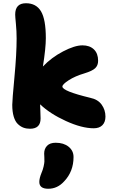

<svg xmlns="http://www.w3.org/2000/svg" viewBox="-20 -744 718 1178"><path d="M164.1 45.9Q142.1 45.9 124 39.3Q106 32.7 89.6 17.1Q73.2 1.5 64.2 -28.6Q55.2 -58.6 55.2 -101.1Q55.2 -128.4 68.6 -270.5Q82 -412.6 82 -507.8Q82 -553.2 77.6 -597.7Q73.2 -642.1 73.2 -654.8Q73.2 -724.1 139.2 -724.1Q202.1 -724.1 231.7 -674.3Q261.2 -624.5 261.2 -509.8Q261.2 -449.2 243.2 -335.9Q295.4 -391.1 366.9 -428.5Q438.5 -465.8 485.8 -465.8Q530.3 -465.8 556.2 -440.9Q582 -416 582 -371.1Q582 -342.8 564.2 -325.7Q546.4 -308.6 498 -293.9Q440.4 -276.9 401.6 -251.7Q362.8 -226.6 362.8 -212.9Q362.8 -185.1 533.2 -144Q580.6 -134.3 603.8 -101.8Q627 -69.3 627 -28.8Q627 4.9 608.4 23.9Q589.8 43 555.2 43Q481.9 43 384.5 -1.5Q287.1 -45.9 226.1 -104Q226.1 -98.6 227.5 -66.4Q229 -34.2 229 -17.1Q229 45.9 164.1 45.9ZM275.9 414.1Q221.2 414.1 221.2 372.1Q221.2 350.1 233.9 318.8Q243.2 297.4 247.6 277.3Q252 257.3 252.4 247.3Q252.9 237.3 252 220Q251 202.6 251 198.2Q251 168.9 268.8 150.4Q286.6 131.8 321.8 131.8Q370.6 131.8 400.9 156.2Q431.2 180.7 431.2 219.2Q431.2 308.1 374 368.2Q333 414.1 275.9 414.1Z"/></svg>

Font: Shantell Sans Irregular Bouncy
Style: Regular
Weight: 800
Designer: Stephen Nixon, Anya Danilova, Shantell Martin
Foundry: Arrow Type
Version: Version 1.006;[9816181b4]